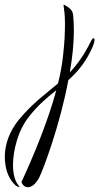

<svg xmlns="http://www.w3.org/2000/svg" viewBox="-170 -361 413 798"><path d="M-54 417C-39 417 -23 406 -7 377C9 346 80 157 114 -28C133 -45 150 -62 165 -82C190 -112 223 -174 223 -195C223 -200 222 -202 219 -202C216 -202 212 -198 208 -190C181 -134 151 -93 120 -60C131 -121 137 -181 137 -234C137 -257 136 -278 134 -298C133 -311 127 -321 116 -329C105 -337 98 -341 95 -341C94 -341 94 -341 94 -340C97 -320 100 -297 100 -264C100 -231 99 -188 92 -129C88 -92 81 -53 71 -14C20 29 -35 68 -91 136C-130 183 -150 238 -150 290C-150 335 -138 376 -111 404C-104 412 -96 416 -91 416C-90 416 -90 416 -90 416L-89 415C-89 414 -90 413 -92 411C-108 392 -116 363 -116 324C-116 292 -110 257 -99 220C-87 182 -70 149 -48 122C-13 77 27 43 64 14C30 141 -30 286 -81 396C-75 410 -66 417 -54 417Z"/></svg>

Font: Comforter
Style: Regular
Weight: 400
Designer: Robert E. Leuschke
Foundry: Robert E. Leuschke
Version: Version 1.013; ttfautohint (v1.8.3)